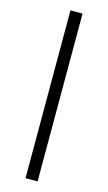

<svg xmlns="http://www.w3.org/2000/svg" viewBox="-131 -745 538 954"><g transform="rotate(15 137.5 -268.5)"><path d="M106.4 163.1V-700.2H168.5V163.1Z"/></g></svg>

Font: Elstob 18pt
Style: Regular
Weight: 400
Designer: Peter S. Baker
Version: Version 1.015